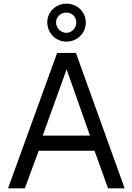

<svg xmlns="http://www.w3.org/2000/svg" viewBox="-20 -1032 724 1052"><path d="M116 0 192 -206H498L572 0H663L396 -742H293L24 0ZM345 -652 473 -289H214ZM450 -909C450 -967 403 -1012 344 -1012C287 -1012 239 -967 239 -911C239 -850 286 -804 344 -804C403 -804 450 -849 450 -909ZM398 -908C398 -879 374 -852 343 -852C314 -852 287 -879 287 -908C287 -941 314 -963 343 -963C374 -963 398 -941 398 -908Z"/></svg>

Font: Cheyenne Sans
Style: Regular
Weight: 400
Designer: The Public Sans project authors (U.S. Web Design System), Libre Franklin designed by Pablo Impallari and Rodrigo Fuenzal
Foundry: The Cheyenne Sans Project Authors
Version: Version 2.007